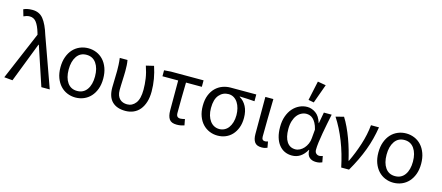

<svg xmlns="http://www.w3.org/2000/svg" viewBox="-52 -1340 4419 1921"><g transform="rotate(15 2157.5 -379.0)"><path d="M103 8 16 0 227 -497 221 -518Q201 -585 174.5 -619.5Q148 -654 106 -654Q86 -654 71.5 -649Q57 -644 43 -638L23 -706Q40 -714 61 -719Q82 -724 115 -724Q187 -724 229 -671.5Q271 -619 303 -514L487 0H400L266 -403H262Z M754 12Q709 12 668.5 -5Q628 -22 598 -54.5Q568 -87 550.5 -134Q533 -181 533 -242Q533 -303 550.5 -351Q568 -399 598 -431.5Q628 -464 668.5 -481Q709 -498 754 -498Q800 -498 840.5 -481Q881 -464 911 -431.5Q941 -399 958.5 -351Q976 -303 976 -242Q976 -181 958.5 -134Q941 -87 911 -54.5Q881 -22 840.5 -5Q800 12 754 12ZM754 -56Q819 -56 855 -106.5Q891 -157 891 -242Q891 -327 855 -378.5Q819 -430 754 -430Q689 -430 653.5 -378.5Q618 -327 618 -242Q618 -157 653.5 -106.5Q689 -56 754 -56Z M1271 12Q1183 12 1134.5 -35.5Q1086 -83 1086 -180Q1086 -224 1088 -266.5Q1090 -309 1090 -353Q1090 -382 1088.5 -415Q1087 -448 1082 -486H1162Q1167 -460 1168.5 -432.5Q1170 -405 1170 -373Q1170 -352 1169 -327.5Q1168 -303 1167 -276.5Q1166 -250 1165 -224Q1164 -198 1164 -176Q1164 -143 1172.5 -120.5Q1181 -98 1196 -83.5Q1211 -69 1230.5 -62.5Q1250 -56 1272 -56Q1325 -56 1359.5 -100.5Q1394 -145 1394 -240Q1394 -296 1385.5 -354Q1377 -412 1354 -479L1434 -498Q1455 -435 1466 -371.5Q1477 -308 1477 -243Q1477 -181 1462 -133.5Q1447 -86 1420 -53.5Q1393 -21 1355 -4.5Q1317 12 1271 12Z M1804 12Q1748 12 1726.5 -19Q1705 -50 1705 -110V-419H1542V-481L1612 -486H1950V-419H1786Q1784 -337 1783 -257.5Q1782 -178 1782 -104Q1782 -78 1792.5 -67Q1803 -56 1823 -56Q1834 -56 1846 -58.5Q1858 -61 1870 -64L1882 -1Q1868 4 1847.5 8Q1827 12 1804 12Z M2226 12Q2182 12 2142.5 -4.5Q2103 -21 2073 -52.5Q2043 -84 2025.5 -131Q2008 -178 2008 -238Q2008 -302 2026.5 -348.5Q2045 -395 2076 -425.5Q2107 -456 2147 -471Q2187 -486 2230 -486H2496V-416Q2454 -419 2419 -421Q2384 -423 2342 -424V-420Q2387 -394 2412.5 -345Q2438 -296 2438 -227Q2438 -170 2421.5 -126Q2405 -82 2376.5 -51Q2348 -20 2309.5 -4Q2271 12 2226 12ZM2227 -56Q2255 -56 2279.5 -68.5Q2304 -81 2321 -104Q2338 -127 2348 -160Q2358 -193 2358 -234Q2358 -270 2349.5 -303.5Q2341 -337 2324.5 -362.5Q2308 -388 2283.5 -403Q2259 -418 2228 -418Q2170 -418 2131.5 -373.5Q2093 -329 2093 -238Q2093 -196 2103 -162.5Q2113 -129 2131 -105Q2149 -81 2173.5 -68.5Q2198 -56 2227 -56Z M2683 12Q2632 12 2611 -17.5Q2590 -47 2590 -101V-486H2673Q2671 -387 2669 -285Q2667 -183 2667 -95Q2667 -56 2701 -56Q2713 -56 2731 -62L2742 0Q2731 5 2717 8.5Q2703 12 2683 12Z M2997 12Q2955 12 2921 -4Q2887 -20 2862 -51.5Q2837 -83 2823.5 -128.5Q2810 -174 2810 -234Q2810 -297 2827.5 -346Q2845 -395 2874.5 -428.5Q2904 -462 2942.5 -480Q2981 -498 3023 -498Q3068 -498 3110 -469Q3152 -440 3173 -371H3175L3196 -486H3277Q3267 -438 3256.5 -385.5Q3246 -333 3237 -282Q3228 -231 3222 -185.5Q3216 -140 3216 -107Q3216 -82 3230 -69Q3244 -56 3264 -56Q3272 -56 3281 -58.5Q3290 -61 3298 -64L3310 -1Q3299 4 3284 8Q3269 12 3247 12Q3203 12 3177 -12Q3151 -36 3151 -87H3148Q3092 12 2997 12ZM3014 -57Q3038 -57 3061 -69Q3084 -81 3102 -101.5Q3120 -122 3132 -149.5Q3144 -177 3146 -208L3154 -299Q3144 -339 3130 -364Q3116 -389 3100 -403.5Q3084 -418 3066.5 -423.5Q3049 -429 3032 -429Q3006 -429 2981 -416.5Q2956 -404 2937 -380Q2918 -356 2906.5 -319.5Q2895 -283 2895 -235Q2895 -150 2926 -103.5Q2957 -57 3014 -57ZM3015 -569 3058 -770 3143 -755 3072 -558Z M3506 0Q3492 -67 3473 -132.5Q3454 -198 3430 -259Q3406 -320 3378 -375Q3350 -430 3319 -477L3402 -498Q3427 -459 3451 -408Q3475 -357 3495.5 -301.5Q3516 -246 3532 -190Q3548 -134 3559 -85H3563Q3608 -179 3641.5 -283Q3675 -387 3684 -486H3767Q3757 -423 3741.5 -363Q3726 -303 3704 -244Q3682 -185 3653 -124.5Q3624 -64 3587 0Z M4047 12Q4002 12 3961.5 -5Q3921 -22 3891 -54.5Q3861 -87 3843.5 -134Q3826 -181 3826 -242Q3826 -303 3843.5 -351Q3861 -399 3891 -431.5Q3921 -464 3961.5 -481Q4002 -498 4047 -498Q4093 -498 4133.5 -481Q4174 -464 4204 -431.5Q4234 -399 4251.5 -351Q4269 -303 4269 -242Q4269 -181 4251.5 -134Q4234 -87 4204 -54.5Q4174 -22 4133.5 -5Q4093 12 4047 12ZM4047 -56Q4112 -56 4148 -106.5Q4184 -157 4184 -242Q4184 -327 4148 -378.5Q4112 -430 4047 -430Q3982 -430 3946.5 -378.5Q3911 -327 3911 -242Q3911 -157 3946.5 -106.5Q3982 -56 4047 -56Z"/></g></svg>

Font: Processing Sans Pro
Style: Regular
Weight: 400
Designer: Paul D. Hunt
Foundry: Adobe Systems Incorporated
Version: Version 2.020;PS 2.000;hotconv 1.0.86;makeotf.lib2.5.63406